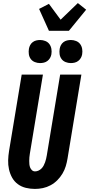

<svg xmlns="http://www.w3.org/2000/svg" viewBox="-20 -1220 580 1248"><path d="M207 8Q177 8 148 1Q119 -6 96 -23Q73 -40 59 -65Q45 -90 38.5 -119Q32 -148 33 -178.5Q34 -209 39 -240L121 -735H259L174 -221Q172 -209 171 -197.5Q170 -186 170 -174.5Q170 -163 171 -152Q172 -141 176 -131Q180 -121 188 -113.5Q196 -106 208 -106Q219 -106 230 -111Q241 -116 249.5 -124.5Q258 -133 263.5 -143.5Q269 -154 273 -165Q277 -176 279.5 -187Q282 -198 284 -209L371 -735H509L419 -190Q415 -165 407.5 -140Q400 -115 386 -91.5Q372 -68 352.5 -48.5Q333 -29 309 -16Q285 -3 259 2.5Q233 8 207 8ZM440 -810Q423 -810 406.5 -816.5Q390 -823 380 -836.5Q370 -850 367.5 -867.5Q365 -885 368 -903Q370 -915 376 -926.5Q382 -938 392.5 -946Q403 -954 415.5 -957Q428 -960 441 -960Q458 -960 474.5 -953.5Q491 -947 501 -933.5Q511 -920 514 -902.5Q517 -885 514 -867Q512 -855 505.5 -843.5Q499 -832 488.5 -824Q478 -816 465.5 -813Q453 -810 440 -810ZM240 -810Q223 -810 206.5 -816.5Q190 -823 180 -836.5Q170 -850 167.5 -867.5Q165 -885 168 -903Q170 -915 176 -926.5Q182 -938 192.5 -946Q203 -954 215.5 -957Q228 -960 241 -960Q258 -960 274.5 -953.5Q291 -947 301 -933.5Q311 -920 314 -902.5Q317 -885 314 -867Q312 -855 305.5 -843.5Q299 -832 288.5 -824Q278 -816 265.5 -813Q253 -810 240 -810ZM298 -1020 234 -1162 298 -1195 374 -1092 486 -1200 540 -1157 428 -1020Z"/></svg>

Font: Iosevka Heavy Oblique
Style: Regular
Weight: 900
Italic angle: -9°
Monospace: yes
Designer: Belleve Invis
Foundry: Belleve Invis
Version: Version 32.5.0; ttfautohint (v1.8.4)